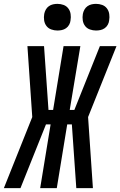

<svg xmlns="http://www.w3.org/2000/svg" viewBox="-57 -974 623 994"><path d="M-37 0 110 -368 85 -735H171L194 -405H218L272 -735H359L304 -405H328L460 -735H546L399 -368L424 0H338L315 -330H291L237 0H151L205 -330H181L49 0ZM440 -816Q424 -816 408.5 -821.5Q393 -827 383.5 -839.5Q374 -852 371.5 -868.5Q369 -885 372 -902Q374 -913 380 -924Q386 -935 396 -942Q406 -949 417.5 -951.5Q429 -954 440 -954Q457 -954 472 -948.5Q487 -943 496.5 -930.5Q506 -918 508.5 -901.5Q511 -885 508 -868Q507 -857 501 -846Q495 -835 485 -828Q475 -821 463.5 -818.5Q452 -816 440 -816ZM240 -816Q224 -816 208.5 -821.5Q193 -827 183.5 -839.5Q174 -852 171.5 -868.5Q169 -885 172 -902Q174 -913 180 -924Q186 -935 196 -942Q206 -949 217.5 -951.5Q229 -954 240 -954Q257 -954 272 -948.5Q287 -943 296.5 -930.5Q306 -918 308.5 -901.5Q311 -885 308 -868Q307 -857 301 -846Q295 -835 285 -828Q275 -821 263.5 -818.5Q252 -816 240 -816Z"/></svg>

Font: Iosevka Curly Medium Oblique
Style: Regular
Weight: 500
Italic angle: -9°
Monospace: yes
Designer: Belleve Invis
Foundry: Belleve Invis
Version: Version 11.1.0; ttfautohint (v1.8.3)